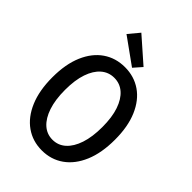

<svg xmlns="http://www.w3.org/2000/svg" viewBox="-254 -985 1107 1107"><g transform="rotate(45 300.0 -431.0)"><path d="M300 12Q225 12 167.5 -28.5Q110 -69 77.5 -145.5Q45 -222 45 -330Q45 -437 77.5 -512.5Q110 -588 167.5 -627.5Q225 -667 300 -667Q375 -667 432.5 -627.5Q490 -588 522.5 -512.5Q555 -437 555 -330Q555 -222 522.5 -145.5Q490 -69 432.5 -28.5Q375 12 300 12ZM300 -75Q346 -75 380 -105.5Q414 -136 433 -193Q452 -250 452 -330Q452 -410 433 -465.5Q414 -521 380 -550.5Q346 -580 300 -580Q254 -580 220 -550.5Q186 -521 167 -465.5Q148 -410 148 -330Q148 -250 167 -193Q186 -136 220 -105.5Q254 -75 300 -75ZM331 -693 171 -808 226 -874 375 -743Z"/></g></svg>

Font: Source Code Pro ExtraLight Medium
Style: Regular
Weight: 500
Monospace: yes
Version: Version 1.018;hotconv 1.0.116;makeotfexe 2.5.65601